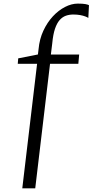

<svg xmlns="http://www.w3.org/2000/svg" viewBox="-20 -844 501 1038"><path d="M188.5 -578.5Q193.5 -633 214.5 -678Q235.5 -723 266 -755.8Q296.5 -788.5 331.8 -806.5Q367 -824.5 400.5 -824.5Q428 -824.5 442 -821.8Q456 -819 461 -816L457.5 -747Q452 -751 440.8 -755.2Q429.5 -759.5 413.2 -762.5Q397 -765.5 376 -765.5Q354.5 -765.5 335.8 -758.8Q317 -752 302.2 -735.2Q287.5 -718.5 277.2 -688.2Q267 -658 262.5 -610L255 -549H408L403.5 -499H250.5L170.5 174H100.5L180.5 -499H76L78.5 -528.5L185 -549.5Z"/></svg>

Font: Merriweather 48pt Light
Style: Italic
Weight: 300
Italic angle: -7.8°
Version: Version 2.101